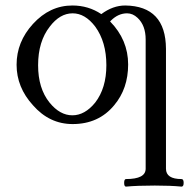

<svg xmlns="http://www.w3.org/2000/svg" viewBox="-20 -445 695 706"><path d="M371.1 -205.1Q371.1 -291 330.1 -347.2Q293 -396 247.1 -396Q200.2 -396 163.1 -347.2Q120.1 -292.5 120.1 -205.1Q120.1 -120.1 162.1 -67.9Q200.2 -21 246.1 -21Q292 -21 330.1 -67.9Q371.1 -121.1 371.1 -205.1ZM655.3 227.5Q655.3 241.2 647.5 241.2Q607.9 237.3 549.3 237.3Q484.9 237.3 443.4 241.2Q436.5 241.2 436.5 227.5Q436.5 213.4 443.4 213.4Q515.6 213.4 515.6 175.3V-299.8Q515.6 -351.6 485.8 -379.4Q468.3 -396 447.3 -396Q415 -396 388.2 -369.6Q386.7 -368.2 384.8 -366.2Q451.2 -298.3 451.2 -208Q451.2 -119.1 399.9 -58.1Q342.8 11.2 247.1 11.2Q161.6 11.2 101.1 -58.1Q41 -124 41 -207Q41 -291 101.1 -356.9Q163.1 -424.8 246.1 -424.8Q305.2 -424.8 352.5 -393.1Q395 -424.8 440.4 -424.8Q589.4 -422.9 590.3 -265.6V175.3Q590.3 213.4 647.5 213.4Q655.3 213.4 655.3 227.5Z"/></svg>

Font: Junicode
Style: Regular
Weight: 400
Designer: Peter S. Baker
Foundry: Briery Creek Software
Version: Version 0.7.2